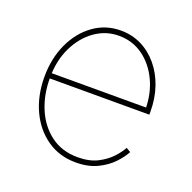

<svg xmlns="http://www.w3.org/2000/svg" viewBox="-105 -655 774 773"><g transform="rotate(20 282.5 -269.0)"><path d="M295.9 11.2Q225.6 11.2 172.4 -25.9Q119.1 -63 89.6 -126.7Q60.1 -190.4 60.1 -270Q60.1 -349.6 89.6 -413.1Q119.1 -476.6 170.4 -513.4Q221.7 -550.3 286.6 -550.3Q334.5 -550.3 375 -530.3Q415.5 -510.3 445.8 -473.9Q476.1 -437.5 492.7 -389.2Q509.3 -340.8 509.3 -283.2V-271H71.8V-293.5H496.6L487.3 -284.2Q487.3 -352.1 461.2 -407.5Q435.1 -462.9 389.9 -495.4Q344.7 -527.8 286.6 -527.8Q230 -527.8 183.6 -494.6Q137.2 -461.4 109.9 -404.5Q82.5 -347.7 82.5 -275.4V-272.5Q82.5 -200.7 107.7 -141.6Q132.8 -82.5 180.7 -46.9Q228.5 -11.2 295.9 -11.2Q346.2 -11.2 380.9 -29.1Q415.5 -46.9 437.5 -71Q459.5 -95.2 469.2 -114.3L488.3 -103Q476.1 -79.6 451.2 -53Q426.3 -26.4 387.7 -7.6Q349.1 11.2 295.9 11.2Z"/></g></svg>

Font: Inter 16pt Thin
Style: Regular
Weight: 250
Version: Version 4.001;git-66647c0bb